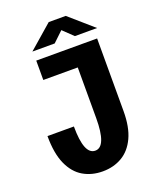

<svg xmlns="http://www.w3.org/2000/svg" viewBox="-161 -972 872 1076"><g transform="rotate(-20 275.0 -434.0)"><path d="M263 11Q198 11 147.2 -18.8Q96.5 -48.5 67.5 -113Q38.5 -177.5 38.5 -281H196Q196 -112.5 263 -112.5Q296.5 -112.5 313 -155.5Q329.5 -198.5 329.5 -281V-584.5H124V-700H487V-267Q487 -171.5 458.2 -110Q429.5 -48.5 379 -18.8Q328.5 11 263 11ZM121 -755 263.5 -879H365L507 -755H374.5L314.5 -812.5L254 -755Z"/></g></svg>

Font: Trispace SemiCondensed
Style: Bold
Weight: 700
Width: 4
Designer: Tyler Finck
Foundry: Etcetera Type Company
Version: Version 1.210; ttfautohint (v1.8.3)